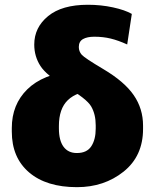

<svg xmlns="http://www.w3.org/2000/svg" viewBox="-20 -775 653 810"><path d="M304.7 14.6Q419.4 14.6 501.5 -51Q583.5 -116.7 583.5 -231V-245.1Q583.5 -316.4 544.2 -373.5Q504.9 -430.7 416 -483.4Q336.9 -530.3 324.7 -544.2Q312.5 -558.1 312.5 -576.7Q312.5 -600.1 330.1 -610.1Q347.7 -620.1 377.9 -620.1Q415 -620.1 447 -612.3Q479 -604.5 516.6 -587.4L536.1 -716.3Q507.3 -732.9 456.5 -743.9Q405.8 -754.9 350.6 -754.9Q241.2 -754.9 182.9 -707Q124.5 -659.2 124.5 -586.9Q124.5 -537.1 150.6 -496.6Q176.8 -456.1 256.8 -410.2Q345.7 -358.9 364.7 -325.9Q383.8 -293 383.8 -246.6V-232.4Q383.8 -186.5 365.2 -158Q346.7 -129.4 304.2 -129.4Q267.6 -129.4 248 -156Q228.5 -182.6 228.5 -233.4V-243.7Q228.5 -316.4 266.4 -352.8Q304.2 -389.2 383.3 -395L284.7 -475.1Q160.6 -462.4 95.2 -398.2Q29.8 -334 29.8 -234.9V-219.7Q29.8 -109.9 102.8 -47.6Q175.8 14.6 304.7 14.6Z"/></svg>

Font: Roboto Flex
Style: Optical Size 14.0 Weight 1000 Grade 0.00 Width 100 Slant 0.00 Parametric Thick Stroke 96 Parametric Thin Stroke 79 Parametric Counter Width 468 Parametric Uppercase Height 712 Parametric Lowercase Height 514 Parametric Ascender Height 750 Parametric Descender Depth -203.00 Parametric Figure Height 738
Weight: 1000
Designer: Berlow after Robertson
Foundry: Google
Version: Version 3.000